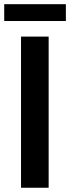

<svg xmlns="http://www.w3.org/2000/svg" viewBox="-31 -883 330 903"><path d="M197.8 -710.9V0H67.9V-710.9ZM278.8 -863.3V-784.2H-11.2V-863.3Z"/></svg>

Font: Roboto Condensed SemiBold
Style: Regular
Weight: 600
Designer: Christian Robertson
Foundry: Google
Version: Version 3.008; 2023